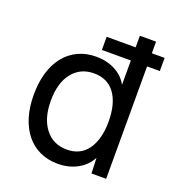

<svg xmlns="http://www.w3.org/2000/svg" viewBox="-131 -816 860 934"><g transform="rotate(20 299.0 -349.0)"><path d="M271 12Q219 12 177.5 -7.5Q136 -27 107 -63Q78 -99 62.5 -150Q47 -201 47 -265Q47 -329 62.5 -380Q78 -431 107 -467Q136 -503 177.5 -522.5Q219 -542 271 -542Q325 -542 368.5 -519.5Q412 -497 434 -456V-710H518V0H442L439 -80Q416 -36 371.5 -12Q327 12 271 12ZM288 -68Q359 -68 396.5 -121Q434 -174 434 -265Q434 -358 396.5 -410Q359 -462 288 -462Q218 -462 176.5 -410Q135 -358 135 -265Q135 -174 176.5 -121Q218 -68 288 -68ZM284 -582V-650H584V-582Z"/></g></svg>

Font: Geist
Style: Regular
Weight: 400
Designer: Basement.studio, Andrés Briganti, Mateo Zaragoza
Foundry: Basement.studio, Vercel, Andrés Briganti, Guido Ferreyra, Mateo Zaragoza
Version: Version 1.401